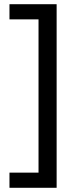

<svg xmlns="http://www.w3.org/2000/svg" viewBox="-20 -734 369 912"><path d="M25 86V158H249V-714H25V-642H163V86Z"/></svg>

Font: Noto Sans Gujarati UI
Style: Regular
Weight: 400
Designer: Jelle Bosma - Monotype Design Team, Universal Thirst
Foundry: Monotype Imaging Inc.
Version: Version 2.106